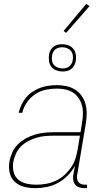

<svg xmlns="http://www.w3.org/2000/svg" viewBox="-20 -971 540 999"><path d="M163 8Q133 8 105.5 1Q78 -6 57.5 -24.5Q37 -43 30.5 -71.5Q24 -100 29 -129Q33 -153 43.5 -177Q54 -201 72.5 -219.5Q91 -238 114 -250.5Q137 -263 161.5 -270.5Q186 -278 210.5 -280.5Q235 -283 259 -283H399L407 -334Q411 -357 411.5 -379.5Q412 -402 406.5 -422.5Q401 -443 389 -460.5Q377 -478 359.5 -489.5Q342 -501 320 -505.5Q298 -510 275 -510Q247 -510 218 -504Q189 -498 163.5 -481Q138 -464 120 -438Q102 -412 96 -384H77Q82 -405 91.5 -425.5Q101 -446 115.5 -463.5Q130 -481 150 -494Q170 -507 190.5 -514.5Q211 -522 232.5 -525Q254 -528 275 -528Q301 -528 325 -523Q349 -518 369.5 -505.5Q390 -493 404 -473.5Q418 -454 424.5 -431Q431 -408 431 -382.5Q431 -357 427 -331L381 -58Q380 -49 381.5 -39.5Q383 -30 388.5 -23Q394 -16 403 -13Q412 -10 421 -10H433V8H418Q405 8 392.5 4Q380 0 372 -9.5Q364 -19 361.5 -32Q359 -45 361 -58L370 -108Q355 -81 332 -57.5Q309 -34 281 -19Q253 -4 223 2Q193 8 163 8ZM169 -10Q194 -10 219.5 -14.5Q245 -19 269 -30Q293 -41 313 -58.5Q333 -76 348.5 -98Q364 -120 372 -144.5Q380 -169 384 -194L396 -265H259Q237 -265 214.5 -263Q192 -261 170 -254.5Q148 -248 127 -237Q106 -226 89.5 -209.5Q73 -193 63 -171.5Q53 -150 49 -128Q45 -102 50.5 -77.5Q56 -53 74.5 -37Q93 -21 118 -15.5Q143 -10 169 -10ZM305 -599Q288 -599 272.5 -605Q257 -611 247 -624Q237 -637 235 -653.5Q233 -670 235 -687Q237 -699 243 -710Q249 -721 259.5 -728.5Q270 -736 281.5 -738.5Q293 -741 304 -741Q321 -741 336.5 -735Q352 -729 362 -716Q372 -703 374.5 -686.5Q377 -670 374 -653Q372 -641 366 -630Q360 -619 350 -611.5Q340 -604 328 -601.5Q316 -599 305 -599ZM305 -615Q314 -615 323 -617Q332 -619 339.5 -625Q347 -631 352 -639.5Q357 -648 358 -657Q361 -670 359 -683Q357 -696 349.5 -705.5Q342 -715 330 -720Q318 -725 305 -725Q296 -725 286.5 -723Q277 -721 269.5 -715Q262 -709 257 -700.5Q252 -692 251 -683Q249 -670 250.5 -657Q252 -644 259.5 -634.5Q267 -625 279.5 -620Q292 -615 305 -615ZM324 -800 311 -810 429 -951 446 -939Z"/></svg>

Font: Iosevka SS18 Thin
Style: Italic
Weight: 100
Italic angle: -9°
Monospace: yes
Designer: Belleve Invis
Foundry: Belleve Invis
Version: Version 25.1.1; ttfautohint (v1.8.4)